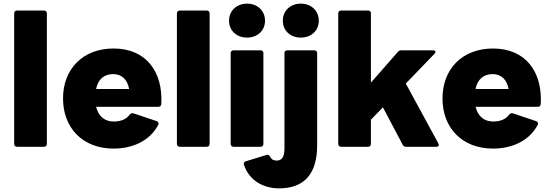

<svg xmlns="http://www.w3.org/2000/svg" viewBox="-20 -808 3025 1057"><path d="M222 0C232 0 238 -6 238 -16V-734C238 -744 232 -750 222 -750H74C64 -750 58 -744 58 -734V-16C58 -6 64 0 74 0Z M605 10C706 10 802 -29 851 -120C856 -130 852 -137 843 -141L715 -184C707 -186 700 -184 694 -177C675 -151 645 -139 606 -139C556 -139 522 -168 509 -220H851C861 -220 867 -225 868 -235C878 -416 782 -541 605 -541C436 -541 327 -428 327 -266C327 -103 436 10 605 10ZM603 -400C650 -400 681 -371 691 -318H509C520 -372 553 -400 603 -400Z M1118 0C1128 0 1134 -6 1134 -16V-734C1134 -744 1128 -750 1118 -750H970C960 -750 954 -744 954 -734V-16C954 -6 960 0 970 0Z M1340 -601C1396 -601 1439 -638 1439 -694C1439 -750 1396 -788 1340 -788C1284 -788 1241 -750 1241 -694C1241 -638 1284 -601 1340 -601ZM1414 0C1424 0 1430 -6 1430 -16V-516C1430 -525 1424 -531 1414 -531H1266C1256 -531 1250 -525 1250 -516V-16C1250 -6 1256 0 1266 0Z M1636 -601C1692 -601 1735 -638 1735 -694C1735 -750 1692 -788 1636 -788C1580 -788 1537 -750 1537 -694C1537 -638 1580 -601 1636 -601ZM1511 229C1662 231 1726 141 1726 -8V-516C1726 -525 1720 -531 1710 -531H1562C1552 -531 1546 -525 1546 -516V10C1546 57 1531 76 1503 76C1485 76 1474 69 1467 54C1462 46 1456 42 1447 45L1333 80C1324 83 1320 90 1323 99C1352 186 1428 227 1511 229Z M2006 0C2016 0 2022 -6 2022 -16V-149L2088 -217L2197 -11C2201 -3 2207 0 2216 0H2382C2395 0 2399 -8 2393 -19L2214 -348L2372 -512C2382 -522 2377 -531 2364 -531H2189C2182 -531 2176 -529 2170 -522L2022 -353V-734C2022 -744 2016 -750 2006 -750H1858C1848 -750 1842 -744 1842 -734V-16C1842 -6 1848 0 1858 0Z M2694 10C2795 10 2891 -29 2940 -120C2945 -130 2941 -137 2932 -141L2804 -184C2796 -186 2789 -184 2783 -177C2764 -151 2734 -139 2695 -139C2645 -139 2611 -168 2598 -220H2940C2950 -220 2956 -225 2957 -235C2967 -416 2871 -541 2694 -541C2525 -541 2416 -428 2416 -266C2416 -103 2525 10 2694 10ZM2692 -400C2739 -400 2770 -371 2780 -318H2598C2609 -372 2642 -400 2692 -400Z"/></svg>

Font: LINE Seed Sans TH ExtraBold
Style: Regular
Weight: 800
Designer: Dalton Maag Ltd | Thai characters by Cadson Demak Co.,Ltd.
Foundry: Dalton Maag Ltd
Version: Version 1.003